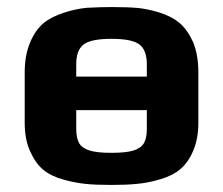

<svg xmlns="http://www.w3.org/2000/svg" viewBox="-20 -514 632 544"><path d="M50 0ZM542 -309V-166Q542 -121 527.5 -87Q513 -53 490 -34Q470 -17 435.5 -6.5Q401 4 368 7Q338 10 296 10Q251 10 222 7Q193 4 160 -5Q124 -15 102 -33.5Q80 -52 65 -86Q50 -119 50 -166V-309Q50 -357 65 -393Q80 -429 104 -449Q125 -466 159.5 -477.5Q194 -489 227 -492Q265 -494 296 -494Q342 -494 369.5 -491.5Q397 -489 430 -479Q466 -468 488.5 -449Q511 -430 527 -395Q542 -359 542 -309ZM196 -332V-297H396V-332Q396 -372 375 -388Q354 -404 296 -404Q238 -404 217 -388Q196 -372 196 -332ZM396 -149V-202H196V-149Q196 -122 204.5 -108Q213 -94 234 -87.5Q255 -81 296 -81Q337 -81 358 -87.5Q379 -94 387.5 -108Q396 -122 396 -149Z"/></svg>

Font: Play
Style: Bold
Weight: 700
Designer: Jonas Hecksher (Cyrillic expansion: Cyreal)
Foundry: Jonas Hecksher, Playtype, e-types AS
Version: Version 2.101; ttfautohint (v1.5.65-e2d9)